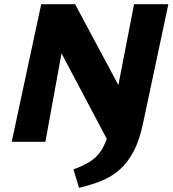

<svg xmlns="http://www.w3.org/2000/svg" viewBox="-20 -678 825 918"><path d="M498 0 212 -540 241 -658H339L604 -163ZM36 0 177 -658H317L197 0ZM358 220 331 132Q369 118 398 102Q427 86 448 62.5Q469 39 484.5 2Q500 -35 511 -91L621 -658H785L664 -89Q647 -8 619 45.5Q591 99 553 132.5Q515 166 466.5 186Q418 206 358 220Z"/></svg>

Font: Ysabeau Black
Style: Italic
Weight: 900
Italic angle: -12°
Version: Version 2.000;gftools[0.9.27.dev2+g8671c4b]